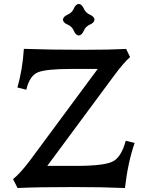

<svg xmlns="http://www.w3.org/2000/svg" viewBox="-20 -945 740 970"><path d="M611.3 4.9Q496.6 0 353 0Q166.5 0 68.8 4.9L45.9 -40Q82 -68.8 131.8 -134.8L473.6 -596.7H339.4Q215.3 -596.7 172.6 -580.1Q129.9 -563.5 112.8 -491.7L67.9 -502.9Q93.8 -592.8 100.6 -698.2Q233.9 -693.4 408.7 -693.4Q531.7 -693.4 617.2 -697.8L637.2 -656.7Q605 -628.9 554.2 -560.1L218.8 -106.9H362.8Q511.7 -106.9 553 -130.9Q594.2 -154.8 615.2 -233.9L660.2 -222.7Q626 -124 611.3 4.9ZM377.9 -765.6Q362.3 -767.1 353 -789.3Q343.8 -811.5 321.5 -820.8Q299.3 -830.1 297.9 -845.7Q299.3 -861.3 321.5 -870.8Q343.8 -880.4 353 -902.1Q362.3 -923.8 377.9 -925.3Q393.6 -923.8 403.1 -902.1Q412.6 -880.4 434.3 -870.8Q456.1 -861.3 457.5 -845.7Q456.1 -830.1 434.3 -820.8Q412.6 -811.5 403.1 -789.3Q393.6 -767.1 377.9 -765.6Z"/></svg>

Font: Kelvinch
Style: Bold
Weight: 700
Designer: Paul James Miller
Foundry: High-Logic / Made with FontCreator
Version: Version 3.501;March 28, 2021;FontCreator 13.0.0.2683 64-bit